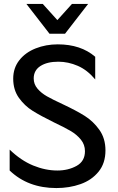

<svg xmlns="http://www.w3.org/2000/svg" viewBox="-20 -942 597 974"><path d="M271 -77Q210 -77 148 -102.5Q86 -128 29 -183V-77Q122 12 266 12Q332 12 388.5 -8Q445 -28 480 -71Q515 -114 515 -179Q515 -240 484 -283.5Q453 -327 410 -354Q367 -381 299 -413Q247 -437 218 -453.5Q189 -470 170 -492.5Q151 -515 151 -544Q151 -585 185 -607Q219 -629 276 -629Q326 -629 374.5 -608Q423 -587 463 -539V-654Q390 -717 273 -717Q213 -717 161 -696.5Q109 -676 78 -636.5Q47 -597 47 -543Q47 -486 76 -445.5Q105 -405 146 -379.5Q187 -354 254 -321Q307 -296 338.5 -277.5Q370 -259 390.5 -233.5Q411 -208 411 -175Q411 -124 368.5 -100.5Q326 -77 271 -77ZM345 -922 271 -840 197 -922H114L231 -771H310L427 -922Z"/></svg>

Font: Geom
Style: Regular
Weight: 400
Version: Version 1.102